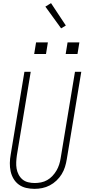

<svg xmlns="http://www.w3.org/2000/svg" viewBox="-20 -1191 540 1219"><path d="M199 8Q172 8 146 2Q120 -4 99.5 -19Q79 -34 66 -56Q53 -78 47.5 -103.5Q42 -129 42.5 -156Q43 -183 48 -210L135 -735H175L87 -204Q84 -183 83 -161.5Q82 -140 85.5 -120Q89 -100 98.5 -82Q108 -64 123 -51.5Q138 -39 158.5 -34Q179 -29 200 -29Q220 -29 240.5 -33Q261 -37 279.5 -47.5Q298 -58 313 -74Q328 -90 338.5 -108Q349 -126 355.5 -146Q362 -166 365 -186L456 -735H496L404 -180Q400 -155 392.5 -131Q385 -107 371.5 -85Q358 -63 338.5 -44.5Q319 -26 296 -14Q273 -2 248.5 3Q224 8 199 8ZM397 -848 409 -922H484L472 -848ZM197 -848 209 -922H284L272 -848ZM368 -1011 268 -1149 304 -1171 398 -1029Z"/></svg>

Font: Iosevka SS04 XLt Obl
Style: Regular
Weight: 200
Italic angle: -9°
Monospace: yes
Designer: Belleve Invis
Foundry: Belleve Invis
Version: Version 19.0.0; ttfautohint (v1.8.4)